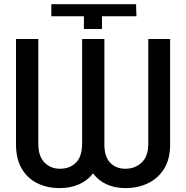

<svg xmlns="http://www.w3.org/2000/svg" viewBox="-20 -915 916 944"><path d="M392.6 -835H232.4V-894.5H648.9L650.9 -835H481.4V-772.5H392.6ZM383.8 -723.1H493.2V-206.5Q492.7 -145.5 521.5 -115.2Q550.3 -85 596.7 -85.4Q643.1 -85 675.8 -115.2Q708.5 -145.5 709 -206.5V-723.1H816.4V-206.5Q816.9 -134.3 787.6 -86.4Q758.3 -38.6 708.5 -14.4Q658.7 9.8 596.7 9.8Q545.9 9.8 505.1 -8.3Q464.4 -26.4 437.5 -62.5Q409.7 -26.4 367.4 -8.3Q325.2 9.8 273.9 9.8Q211.4 9.8 162.8 -14.4Q114.3 -38.6 86.4 -86.7Q58.6 -134.8 58.6 -206.5V-723.1H168.5V-206.5Q168.5 -146 199.2 -115.5Q230 -85 273.9 -85.4Q323.2 -85 353.3 -115.2Q383.3 -145.5 383.8 -206.5Z"/></svg>

Font: Inter Tight Medium
Style: Regular
Weight: 500
Designer: Rasmus Andersson
Foundry: rsms
Version: Version 3.004; ttfautohint (v1.8.4.7-5d5b)